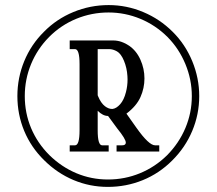

<svg xmlns="http://www.w3.org/2000/svg" viewBox="-20 -731 857 760"><path d="M366.7 -536.6V-354L368.2 -350.1Q379.4 -322.8 395.5 -310.5Q409.7 -299.8 422.9 -299.8H425.8Q440.9 -301.8 455.8 -318.6Q470.7 -335.4 478.5 -366.2Q484.9 -390.6 484.9 -416.5Q484.9 -422.9 484.4 -429.7Q482.4 -462.4 470.7 -490.5Q459 -518.6 443.1 -527.6Q427.2 -536.6 412.1 -536.6ZM480.5 -281.2 520.5 -224.6Q569.3 -155.8 593.8 -155.8H610.4V-131.3H441.4V-155.8H463.4Q478 -155.8 478 -166.5Q478 -180.7 444.3 -222.2L407.7 -272Q387.2 -272 366.7 -292.5V-214.8Q366.7 -155.8 384.3 -155.8H410.2V-131.3H255.9V-155.8H276.9Q294.9 -155.8 294.9 -214.8V-477.5Q294.9 -536.6 276.9 -536.6H255.9V-570.8H429.7Q460.9 -570.3 490.7 -550.3Q520 -530.3 535.9 -494.6Q551.8 -459 551.8 -420.4Q551.8 -382.3 536.1 -346.9Q520.5 -311.5 480.5 -281.2ZM410.2 -710.9Q481 -710.9 546.9 -683.3Q612.8 -655.8 663.6 -605Q713.4 -555.7 741 -488.8Q768.6 -421.9 768.6 -350.6Q768.6 -278.8 741 -212.9Q713.4 -147 661.6 -95.7Q610.4 -44.4 544.9 -17.8Q479.5 8.8 406.7 8.8Q335.4 8.8 271 -18.3Q206.5 -45.4 154.8 -96.7Q103 -147.5 75.9 -212.6Q48.8 -277.8 48.8 -350.6Q48.8 -422.9 75.9 -488.8Q103 -554.7 153.8 -605Q203.6 -655.8 270.3 -683.3Q336.9 -710.9 410.2 -710.9ZM174.3 -584.5Q127.9 -537.6 103 -477.3Q78.1 -417 78.1 -350.6Q78.1 -283.7 103 -224.1Q127.9 -164.6 175.3 -117.2Q223.1 -70.3 282.2 -45.4Q341.3 -20.5 407.2 -20.5Q474.1 -20.5 533.9 -45.2Q593.8 -69.8 641.1 -116.2Q688.5 -164.1 713.9 -224.4Q739.3 -284.7 739.3 -350.6Q739.3 -416 713.9 -477.3Q688.5 -538.6 643.1 -584.5Q596.2 -631.3 535.6 -656.5Q475.1 -681.6 409.7 -681.6Q342.8 -681.6 281.7 -656.5Q220.7 -631.3 174.3 -584.5Z"/></svg>

Font: Otrack
Style: Regular
Weight: 400
Designer: Sodina
Foundry: Sodina
Version: Version 2.10 June 16, 2016